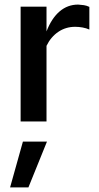

<svg xmlns="http://www.w3.org/2000/svg" viewBox="-20 -530 433 838"><path d="M70 0V-501H183V-393Q205 -450 240 -480Q275 -510 321 -510Q335 -509 346 -507.5Q357 -506 370 -500V-401Q357 -407 340.5 -410Q324 -413 308 -413Q267 -413 234.5 -391Q202 -369 183 -330V0ZM24 288 80 88H185L104 288Z"/></svg>

Font: Red Hat Text Medium
Style: Regular
Weight: 500
Designer: Pentagram, MCKL
Foundry: Pentagram, MCKL
Version: Version 1.023